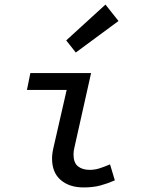

<svg xmlns="http://www.w3.org/2000/svg" viewBox="-20 -809 640 841"><path d="M346 12Q284 12 246 -20.5Q208 -53 208 -115Q208 -138 216 -170L272 -415H98L113 -489H379L306 -163Q304 -155 303 -147.5Q302 -140 302 -133Q302 -96 321.5 -80.5Q341 -65 373 -65Q395 -65 415.5 -71.5Q436 -78 462 -89L483 -19Q451 -5 419.5 3.5Q388 12 346 12ZM312 -579 270 -632 442 -789 499 -717Z"/></svg>

Font: Source Code Pro Medium
Style: Italic
Weight: 500
Italic angle: -11°
Monospace: yes
Designer: Paul D. Hunt, Teo Tuominen
Foundry: Adobe Systems Incorporated
Version: Version 1.050;PS 1.000;hotconv 16.6.51;makeotf.lib2.5.65220